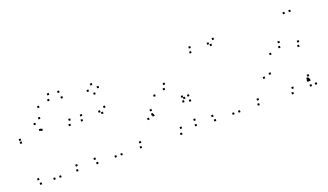

<svg xmlns="http://www.w3.org/2000/svg" viewBox="-76 -1348 3252 1901"><g transform="rotate(-20 1550.0 -398.0)"><path d="M485 -798V-818H465V-798ZM259 -566V-586H239V-566ZM259 10V-10H239V10ZM321 10V-10H301V10ZM321 -605V-625H301V-605ZM351 -712.5V-732.5H331V-712.5ZM467.5 -742V-762H447.5V-742ZM601 -722V-742H581V-722ZM589 -785.5V-805.5H569V-785.5ZM499 10V-10H479V10ZM509 -39.5V-59.5H489V-39.5ZM106 -39.5V-59.5H86V-39.5ZM116 10V-10H96V10ZM290 -493V-513H270V-493ZM69 -468.5V-488.5H49V-468.5ZM69 -438.5V-458.5H49V-438.5ZM582 -438.5V-458.5H562V-438.5ZM598.5 -488.5V-508.5H578.5V-488.5ZM304.5 -488.5V-508.5H284.5V-488.5Z M710.5 -440.5V-460.5H690.5V-440.5ZM926 -440.5V-460.5H906V-440.5ZM903.5 -463V-483H883.5V-463ZM903.5 10V-10H883.5V10ZM965.5 10V-10H945.5V10ZM965.5 -490V-510H945.5V-490ZM720.5 -490V-510H700.5V-490ZM1168.5 10V-10H1148.5V10ZM1178.5 -39.5V-59.5H1158.5V-39.5ZM700.5 -39.5V-59.5H680.5V-39.5ZM710.5 10V-10H690.5V10ZM972 -695.5V-715.5H952V-695.5ZM919 -744.5V-764.5H899V-744.5ZM866 -695.5V-715.5H846V-695.5ZM919 -646.5V-666.5H899V-646.5Z M1580 -453V-473H1560V-453ZM1723.5 -322V-342H1703.5V-322ZM1719 -272.5V-292.5H1699V-272.5ZM1739 -301.5V-321.5H1719V-301.5ZM1386.5 -301.5V-321.5H1366.5V-301.5ZM1386.5 -258V-278H1366.5V-258ZM1785 -258V-278H1765V-258ZM1785 -311.5V-331.5H1765V-311.5ZM1598 -502V-522H1578V-502ZM1334.5 -228.5V-248.5H1314.5V-228.5ZM1590.5 22V2H1570.5V22ZM1755.5 -9.5V-29.5H1735.5V-9.5ZM1761.5 -64.5V-84.5H1741.5V-64.5ZM1607 -36V-56H1587V-36ZM1393 -244.5V-264.5H1373V-244.5ZM1470 -425V-445H1450V-425Z M2205.5 -755V-775H2185.5V-755ZM1960.5 -755V-775H1940.5V-755ZM1950.5 -705.5V-725.5H1930.5V-705.5ZM2166 -705.5V-725.5H2146V-705.5ZM2143.5 -728V-748H2123.5V-728ZM2143.5 10V-10H2123.5V10ZM2205.5 10V-10H2185.5V10ZM2408.5 10V-10H2388.5V10ZM2418.5 -39.5V-59.5H2398.5V-39.5ZM1940.5 -39.5V-59.5H1920.5V-39.5ZM1950.5 10V-10H1930.5V10Z M2959 -58V-78H2939V-58ZM2959 10V-10H2939V10ZM3014 10V-10H2994V10ZM3014 -755V-775H2994V-755ZM2952 -755V-775H2932V-755ZM2952 -65V-85H2932V-65ZM2764 21.5V1.5H2744V21.5ZM2949.5 -44.5V-64.5H2929.5V-44.5ZM2964 -44.5V-64.5H2944V-44.5ZM2967 -92.5V-112.5H2947V-92.5ZM2781.5 -30V-50H2761.5V-30ZM2618.5 -238.5V-258.5H2598.5V-238.5ZM2689.5 -420V-440H2669.5V-420ZM2795.5 -453.5V-473.5H2775.5V-453.5ZM2977.5 -399.5V-419.5H2957.5V-399.5ZM2989.5 -443V-463H2969.5V-443ZM2806.5 -501.5V-521.5H2786.5V-501.5ZM2550 -220V-240H2530V-220Z"/></g></svg>

Font: Monaspace Argon Dots Var
Style: Regular
Weight: 400
Designer: Riley Cran and the Lettermatic Team
Version: Version 1.100 (Monaspace Argon Dots)